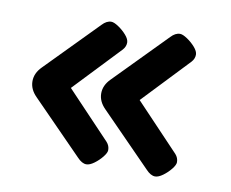

<svg xmlns="http://www.w3.org/2000/svg" viewBox="-56 -538 675 561"><g transform="rotate(10 282.0 -257.5)"><path d="M232 -46Q219 -46 205 -61L55 -214Q35 -234 35 -258Q35 -282 55 -302L205 -455Q218 -469 232 -469Q240 -469 253.5 -460Q267 -451 277.5 -439Q288 -427 288 -417Q288 -405 279 -395L149 -258L279 -121Q288 -111 288 -98Q288 -90 278 -77.5Q268 -65 255 -55.5Q242 -46 232 -46ZM436 -46Q423 -46 409 -61L259 -214Q239 -234 239 -258Q239 -282 259 -302L409 -455Q422 -469 436 -469Q444 -469 457.5 -460Q471 -451 481.5 -439Q492 -427 492 -417Q492 -405 483 -395L353 -258L483 -121Q492 -111 492 -98Q492 -90 482 -77.5Q472 -65 459 -55.5Q446 -46 436 -46Z"/></g></svg>

Font: Asap Expanded
Style: Bold
Weight: 700
Width: 7
Designer: Pablo Cosgaya
Foundry: Omnibus-Type
Version: Version 3.001; ttfautohint (v1.8.4.7-5d5b)